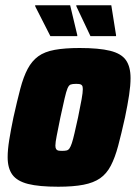

<svg xmlns="http://www.w3.org/2000/svg" viewBox="-20 -700 516 728"><path d="M201 8Q128 8 86.5 -2.5Q45 -13 27 -37.5Q9 -62 9 -104Q9 -132 15 -169.5Q21 -207 31 -255Q45 -318 57 -363.5Q69 -409 85 -439Q101 -469 125 -486.5Q149 -504 187.5 -511Q226 -518 282 -518Q355 -518 397.5 -507.5Q440 -497 457.5 -472Q475 -447 475 -404Q475 -376 469.5 -339.5Q464 -303 454 -255Q440 -192 428 -147Q416 -102 400 -71.5Q384 -41 359.5 -24Q335 -7 296.5 0.5Q258 8 201 8ZM216 -128Q226 -128 232.5 -129.5Q239 -131 243.5 -137.5Q248 -144 252.5 -157.5Q257 -171 262.5 -195Q268 -219 276 -255Q285 -299 289.5 -324Q294 -349 294 -362Q294 -372 291 -376Q288 -380 282.5 -381Q277 -382 268 -382Q255 -382 248 -379.5Q241 -377 236 -365Q231 -353 225 -327Q219 -301 209 -255Q200 -210 195 -185Q190 -160 190 -148Q190 -139 193 -134.5Q196 -130 201.5 -129Q207 -128 216 -128ZM171 -563 114 -675 113 -680H246L273 -567V-563ZM323 -563 270 -675 269 -680H402L420 -567V-563Z"/></svg>

Font: Saira SemiCondensed Black
Style: Italic
Weight: 900
Width: 4
Italic angle: -12°
Designer: Hector Gatti with collaboration of the Omnibus-Type team
Foundry: Omnibus-Type
Version: Version 1.101